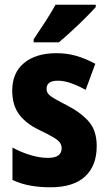

<svg xmlns="http://www.w3.org/2000/svg" viewBox="-20 -786 462 816"><path d="M391 -165Q391 -81 341 -35.5Q291 10 195 10Q150 10 110 3Q70 -4 33 -21V-159Q67 -140 107.5 -127.5Q148 -115 184 -115Q242 -115 242 -156Q242 -168 235.5 -178.5Q229 -189 208.5 -201.5Q188 -214 148 -233Q91 -260 61.5 -299.5Q32 -339 32 -401Q32 -477 82.5 -518.5Q133 -560 220 -560Q265 -560 304.5 -548.5Q344 -537 385 -515L344 -404Q316 -420 284.5 -431.5Q253 -443 226 -443Q178 -443 178 -409Q178 -397 184.5 -388Q191 -379 210.5 -367.5Q230 -356 269 -336Q326 -306 358.5 -268Q391 -230 391 -165ZM387 -756Q371 -738 343.5 -710.5Q316 -683 285.5 -655Q255 -627 230 -606H123V-619Q148 -656 173 -694.5Q198 -733 216 -766H387Z"/></svg>

Font: Noto Sans Lao UI Cond ExtBd
Style: Regular
Weight: 800
Width: 3
Designer: Monotype Design Team
Foundry: Monotype Imaging Inc.
Version: Version 2.000; ttfautohint (v1.8.4.7-5d5b)